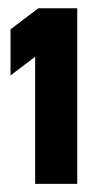

<svg xmlns="http://www.w3.org/2000/svg" viewBox="-20 -868 228 472"><path d="M5.9 -682.6V-795.9L74.2 -847.7H169.9V-416H66.4V-728.5Z"/></svg>

Font: Dinish Condensed
Style: Bold
Weight: 700
Width: 3
Designer: Bert Driehuis
Foundry: Playbeing
Version: Version 3.006; git-39231f3c-release